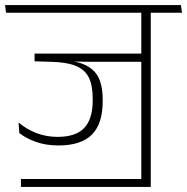

<svg xmlns="http://www.w3.org/2000/svg" viewBox="-38 -648 742 761"><path d="M522 61.5H45V93H559.5V-15.5H522ZM559.5 -607.5H522V0H559.5ZM459 -597.5H683.5L679 -628H455ZM632.5 -597.5 629 -628H-18L-14 -597.5ZM537 -435.5H99V-405L227.5 -404.5L319 -403H537ZM250.5 -418.5H99V-405L165 -403Q226.5 -401.5 262.5 -386.8Q298.5 -372 314 -340.8Q329.5 -309.5 329.5 -256.5V-250.5Q329.5 -176.5 296 -141Q262.5 -105.5 190 -105.5Q147 -105.5 107.8 -120Q68.5 -134.5 35.5 -162.5L38.5 -120.5Q67 -98.5 106.2 -85Q145.5 -71.5 194 -71.5Q284 -71.5 326.5 -114.8Q369 -158 369 -245.5V-252.5Q369 -326.5 339.2 -361Q309.5 -395.5 250.5 -405Z"/></svg>

Font: Anek Devanagari ExtraLight
Style: Regular
Weight: 250
Designer: Kailash Malviya (Devanagari) & Yesha Goshar (Latin)
Foundry: Ek Type
Version: Version 1.003